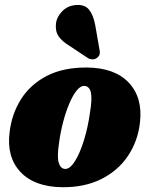

<svg xmlns="http://www.w3.org/2000/svg" viewBox="-20 -750 608 782"><path d="M333.5 -475Q448 -474 505 -412.8Q562 -351.5 550 -250.5Q541.5 -175 501.2 -115Q461 -55 392.8 -20.8Q324.5 13.5 232.5 12.5Q120 11 63.2 -49.8Q6.5 -110.5 19 -210.5Q27.5 -285.5 65.5 -345.8Q103.5 -406 170.5 -440.8Q237.5 -475.5 333.5 -475ZM244 -62Q264.5 -60.5 285.2 -93.5Q306 -126.5 322.2 -179.8Q338.5 -233 346.5 -291.5Q356 -348.5 350.2 -373.2Q344.5 -398 325 -400Q308.5 -401.5 292.2 -381.2Q276 -361 261.8 -327Q247.5 -293 236.8 -251.5Q226 -210 220.5 -168Q212 -113 218.8 -88.5Q225.5 -64 244 -62ZM367.5 -649.5 385 -549.5Q387.5 -540 386.2 -531.2Q385 -522.5 376 -515Q368 -508.5 358 -508.2Q348 -508 339.5 -512.5L265 -562Q232 -582 218.2 -602.8Q204.5 -623.5 208 -655Q211 -680.5 232.8 -703.5Q254.5 -726.5 288.5 -729.5Q325 -732.5 342.5 -710.8Q360 -689 367.5 -649.5Z"/></svg>

Font: Fraunces 72pt Soft Black
Style: Italic
Weight: 900
Italic angle: -16°
Version: Version 1.000;[b76b70a41]